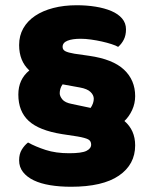

<svg xmlns="http://www.w3.org/2000/svg" viewBox="-20 -645 586 733"><path d="M455 -183Q496 -148 496 -90Q496 -17 434 25.5Q372 68 251 68Q208 68 171.5 62Q135 56 109 43.5Q83 31 68 12Q53 -7 53 -33Q53 -57 63 -73.5Q73 -90 87 -101Q116 -85 154.5 -72.5Q193 -60 244 -60Q292 -60 310 -69Q328 -78 328 -93Q328 -107 316.5 -113Q305 -119 276 -124L217 -133Q129 -147 89.5 -183.5Q50 -220 50 -284Q50 -342 92 -376Q53 -412 53 -473Q53 -509 69 -537Q85 -565 114 -584.5Q143 -604 183.5 -614.5Q224 -625 273 -625Q311 -625 345 -619.5Q379 -614 405 -603Q431 -592 446 -574.5Q461 -557 461 -533Q461 -510 452.5 -493.5Q444 -477 431 -466Q423 -471 406 -476.5Q389 -482 369 -486.5Q349 -491 327.5 -494Q306 -497 288 -497Q256 -497 237.5 -489.5Q219 -482 219 -466Q219 -455 229.5 -449.5Q240 -444 264 -440L320 -432Q411 -419 453.5 -379Q496 -339 496 -278Q496 -250 484.5 -225Q473 -200 455 -183ZM255 -248 326 -233Q338 -251 338 -268Q338 -282 325.5 -294Q313 -306 285 -311L219 -323Q213 -315 210.5 -306Q208 -297 208 -289Q208 -278 218 -265.5Q228 -253 255 -248Z"/></svg>

Font: Baloo 2 Latin ExtraBold
Style: Regular
Weight: 400
Designer: Sarang Kulkarni and Ek Type
Foundry: Ek Type
Version: Version 1.001